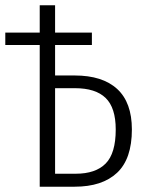

<svg xmlns="http://www.w3.org/2000/svg" viewBox="-20 -705 546 725"><path d="M478 -216Q478 -105 422 -52.5Q366 0 262 0H130V-535H0V-582H130V-685H188V-582H327V-535H188V-420H262Q367 -420 422.5 -369Q478 -318 478 -216ZM417 -216Q417 -298 379 -335Q341 -372 263 -372H188V-49H266Q341 -49 379 -87.5Q417 -126 417 -216Z"/></svg>

Font: Fira Sans Extra Condensed Light
Style: Regular
Weight: 300
Width: 1
Designer: Carrois Corporate & Edenspiekermann AG
Foundry: Carrois Corporate GbR & Edenspiekermann AG
Version: Version 4.203